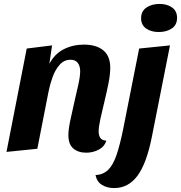

<svg xmlns="http://www.w3.org/2000/svg" viewBox="-20 -757 921 977"><path d="M419 20Q378 20 353 -1.5Q328 -23 328 -69Q328 -97 337 -141Q346 -185 357.5 -234Q369 -283 378.5 -326Q388 -369 388 -395Q388 -420 376 -436.5Q364 -453 339 -453Q306 -453 283.5 -427.5Q261 -402 247.5 -364.5Q234 -327 227 -291L170 0L13 16L116 -510L245 -526L231 -432Q258 -483 304.5 -506.5Q351 -530 407 -530Q470 -530 505.5 -501Q541 -472 541 -412Q541 -378 532 -333Q523 -288 511.5 -240.5Q500 -193 491 -152.5Q482 -112 482 -88Q482 -69 490 -56Q498 -43 521 -41Q511 -10 481.5 5Q452 20 419 20ZM788 -594Q749 -594 723.5 -612Q698 -630 698 -664Q698 -700 725 -718.5Q752 -737 792 -737Q830 -737 855.5 -719Q881 -701 881 -666Q881 -630 854 -612Q827 -594 788 -594ZM561 200Q525 200 499 184Q473 168 466 134Q504 132 529.5 108Q555 84 573 31.5Q591 -21 608 -106L688 -510L845 -526L753 -62Q726 75 679.5 137.5Q633 200 561 200Z"/></svg>

Font: Sansita Swashed SemiBold
Style: Regular
Weight: 600
Designer: Pablo Cosgaya
Foundry: Omnibus-Type
Version: Version 1.003; ttfautohint (v1.8.3)